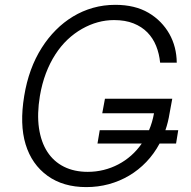

<svg xmlns="http://www.w3.org/2000/svg" viewBox="-20 -757 781 787"><path d="M79.2 -363.6Q97.7 -477.3 151.3 -561.4Q176.8 -601.6 209 -633.9Q241.1 -666.2 279.3 -689.3Q317.5 -712.4 361 -724.8Q404.5 -737.2 452.8 -737.2Q533 -737.2 588.8 -704.5Q616.5 -688.2 638 -666.2Q659.4 -644.2 674.2 -618.1Q688.9 -592 696.6 -562.1Q704.2 -532.3 704.5 -500H636.4Q632.8 -536.9 620 -568.7Q607.2 -600.5 584.2 -624.1Q561.1 -647.7 527.2 -661.2Q493.3 -674.7 447.4 -674.7Q380 -674.7 316.4 -638.8Q284.4 -620.7 256.7 -594.5Q229 -568.2 206.7 -533.6Q184.3 -498.9 168.1 -456.3Q152 -413.7 143.5 -363.6Q131.4 -290.1 139.7 -232.4Q148.1 -174.7 174 -134.8Q199.9 -94.8 242 -73.7Q284.1 -52.6 339.8 -52.6Q373.2 -52.6 404.8 -60.4Q436.4 -68.2 464.8 -83.1Q493.3 -98 517.6 -119.5Q541.9 -141 561.1 -168.7H379.6L388.8 -223.4H590.9Q604.8 -256 611.2 -292.6H399.1L410.2 -352.3H686.1L675.1 -292.6Q669.4 -256.4 658 -223.4H710.6L701.7 -168.7H634.2Q611.5 -126.4 579.7 -93.2Q547.9 -60 509.2 -37.1Q470.5 -14.2 426.1 -2.1Q381.7 9.9 333.8 9.9Q239.3 9.9 175.1 -36.2Q110.1 -83.1 85 -165.3Q60 -247.5 79.2 -363.6Z"/></svg>

Font: Inter P Light
Style: Italic
Weight: 300
Italic angle: 9.39999°
Designer: Rasmus Andersson
Foundry: rsms
Version: Version 3.018;git-588b23468